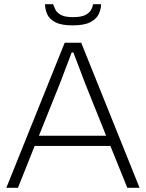

<svg xmlns="http://www.w3.org/2000/svg" viewBox="-20 -888 690 908"><path d="M10 0 286 -686H364L640 0H582L502 -198H144L65 0ZM164 -246H482L382 -495Q379 -503 373 -519Q367 -535 359 -556Q351 -577 342.5 -599Q334 -621 327 -640H319Q312 -621 302 -595Q292 -569 282 -542.5Q272 -516 264 -495ZM323 -768Q270 -768 241.5 -783Q213 -798 203 -821.5Q193 -845 193 -868H231Q235 -857 242 -842.5Q249 -828 268 -817.5Q287 -807 325 -807Q365 -807 384.5 -817.5Q404 -828 411.5 -842.5Q419 -857 420 -868H458Q458 -845 447 -821.5Q436 -798 407 -783Q378 -768 323 -768Z"/></svg>

Font: Archivo Thin
Style: Regular
Weight: 250
Designer: Hector Gatti
Foundry: Omnibus-Type
Version: Version 2.001